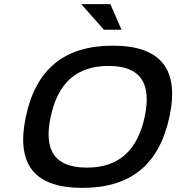

<svg xmlns="http://www.w3.org/2000/svg" viewBox="-20 -900 853 929"><path d="M379 9C148 9 56 -102 105 -335C154 -567 293 -679 525 -679C758 -679 849 -566 800 -335C750 -103 612 9 379 9ZM225 -334C190 -170 247 -89 400 -89C556 -89 645 -173 680 -334C715 -500 658 -581 505 -581C354 -581 260 -502 225 -334ZM373 -880 483 -756H568L514 -880Z"/></svg>

Font: LT Wave Medium
Style: Italic
Weight: 500
Designer: Daniel Lyons
Version: Version 2.5 (Glyphs App)